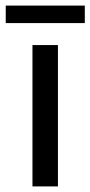

<svg xmlns="http://www.w3.org/2000/svg" viewBox="-46 -666 322 686"><path d="M70 0V-505H161V0ZM-25.5 -583.5V-646H257V-583.5Z"/></svg>

Font: Akshar Light
Style: Regular
Weight: 300
Designer: Tall Chai
Foundry: Tall Chai
Version: Version 1.100